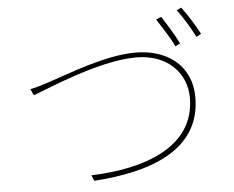

<svg xmlns="http://www.w3.org/2000/svg" viewBox="-54 -860 1108 908"><g transform="rotate(-5 500.0 -406.0)"><path d="M921 -664C901 -703 866 -760 838 -796L816 -785C845 -748 875 -697 898 -652L921 -664ZM818 -628C796 -673 763 -725 740 -761L715 -750C740 -712 776 -657 795 -616L818 -628ZM868 -368C868 -518 755 -603 604 -603C459 -603 279 -530 186 -500C147 -488 130 -481 94 -474L108 -444C162 -462 424 -580 605 -580C755 -580 842 -484 842 -368C842 -134 598 -51 346 -43L357 -16C621 -33 868 -115 868 -368Z"/></g></svg>

Font: Glow Sans SC Normal Thin
Style: Regular
Weight: 100
Designer: Ryoko NISHIZUKA (kana, bopomofo & ideographs); Paul D. Hunt (Latin, Greek & Cyrillic); Sandoll Communications, Soo-young
Version: Version 0.93